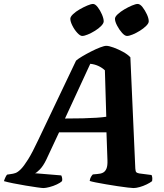

<svg xmlns="http://www.w3.org/2000/svg" viewBox="-63 -952 832 972"><path d="M157 0Q150 0 125 -3.5Q100 -7 67 -12.5Q34 -18 4 -24Q-26 -30 -43 -35Q-40 -45 -35.5 -54.5Q-31 -64 -27 -68L-7 -71Q3 -72 15 -76Q27 -80 42.5 -95.5Q58 -111 79.5 -145.5Q101 -180 130 -242L322 -645Q332 -654 353 -666.5Q374 -679 398.5 -691.5Q423 -704 444 -712Q465 -720 475 -720Q488 -720 511.5 -711.5Q535 -703 559 -690Q583 -677 597 -662L622 -99Q623 -84 627 -80Q631 -76 642 -74L704 -66Q706 -63 707.5 -55.5Q709 -48 707 -35Q697 -27 679.5 -18.5Q662 -10 644 -5Q626 0 613 0Q606 0 584 -2.5Q562 -5 532.5 -9.5Q503 -14 473.5 -19Q444 -24 421.5 -28.5Q399 -33 391 -36Q393 -49 397.5 -56.5Q402 -64 407 -69L429 -71Q447 -72 458.5 -78Q470 -84 476 -98.5Q482 -113 481 -140L476 -282H236L171 -143Q156 -112 139 -94.5Q122 -77 114 -75L247 -64Q250 -59 251.5 -50.5Q253 -42 251 -35Q243 -27 225 -18.5Q207 -10 187.5 -5Q168 0 157 0ZM266 -352Q317 -352 357 -353Q397 -354 426.5 -356Q456 -358 475 -361L468 -596Q453 -610 434 -618.5Q415 -627 394 -629ZM580 -770Q569 -770 555 -785.5Q541 -801 530 -822Q519 -843 519 -857Q519 -867 533 -880Q547 -893 566.5 -904.5Q586 -916 605 -924Q624 -932 634 -932Q646 -932 658.5 -916Q671 -900 680.5 -879.5Q690 -859 690 -844Q690 -834 677 -821Q664 -808 645.5 -796.5Q627 -785 609 -777.5Q591 -770 580 -770ZM353 -770Q343 -770 328.5 -785.5Q314 -801 303.5 -822Q293 -843 293 -857Q293 -867 306.5 -880Q320 -893 340 -904.5Q360 -916 379 -924Q398 -932 408 -932Q419 -932 431.5 -916Q444 -900 453 -879Q462 -858 462 -844Q462 -834 449.5 -821Q437 -808 418.5 -796.5Q400 -785 382 -777.5Q364 -770 353 -770Z"/></svg>

Font: Texturina Medium 12pt ExtraBold
Style: Italic
Weight: 800
Italic angle: -11°
Version: Version 1.002